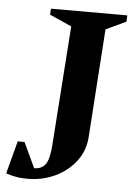

<svg xmlns="http://www.w3.org/2000/svg" viewBox="-54 -650 487 702"><g transform="rotate(5 189.5 -298.5)"><path d="M74 15Q48.9 15 28.9 11.2Q9 7.4 -6 2.1L25.9 -118.1H51L94.1 -25.9Q119.4 -25.2 134.1 -42.7Q148.9 -60.3 152.9 -112.1L184.1 -554L103.5 -589.9L104.5 -612H384.9L383.9 -588.9L309.9 -554L283.1 -158.9Q280.1 -106.9 250.1 -67.5Q220 -28.1 173.5 -6.6Q127 15 74 15Z"/></g></svg>

Font: Ancizar Serif Light
Style: Italic
Weight: 300
Italic angle: -4°
Designer: Cesar Puertas, Viviana Monsalve, Julian Moncada, Julian Prieto, Jose Castro, Felipe Aragon, Mariel Hernandez, Sara Alarc
Version: Version 8.100